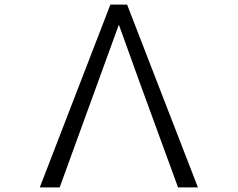

<svg xmlns="http://www.w3.org/2000/svg" viewBox="-20 -790 1040 840"><path d="M512 -649 500 -682 241 30H154L463 -770H536L846 30H759L589 -435Z"/></svg>

Font: LINE Seed JP_TTF Regular
Style: Regular
Weight: 400
Designer: LINE & Fontrix & Fontworks
Version: Version 1.002